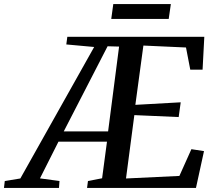

<svg xmlns="http://www.w3.org/2000/svg" viewBox="-108 -924 1059 944"><path d="M-88.5 0 -84.5 -34 -8 -46.5 355 -693 218 -705.5 223 -743H896.5L888 -581.5H827.5L806.5 -690.5L597 -700L557.5 -408.5L780.5 -421L770.5 -348.5L552.5 -358L511.5 -46.5L774 -59L833 -190.5L895 -181L855.5 0H320L324.5 -34L394 -47.5L418 -227.5H179.5L88.5 -47L184.5 -34L182 0ZM205.5 -278H423.5L477.5 -695L421 -696.5ZM449 -904H732L721.5 -831H439Z"/></svg>

Font: Merriweather 60pt Medium
Style: Italic
Weight: 500
Italic angle: -7.8°
Version: Version 2.101